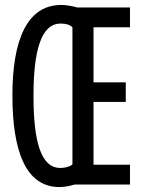

<svg xmlns="http://www.w3.org/2000/svg" viewBox="-20 -744 570 774"><path d="M219 10C241 10 261 6 280 0H504V-80H357V-333H487V-412H357V-634H504V-714H291C269 -720 247 -724 227 -724C87 -724 30 -579 30 -359C30 -137 83 10 219 10ZM223 -67C143 -67 115 -179 115 -358C115 -537 145 -649 224 -649C245 -649 261 -645 272 -634V-81C259 -71 241 -67 223 -67Z"/></svg>

Font: Noto Sans Mono Condensed
Style: Regular
Weight: 400
Width: 3
Designer: Monotype Design Team
Foundry: Monotype Imaging Inc.
Version: Version 2.014